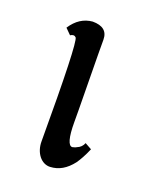

<svg xmlns="http://www.w3.org/2000/svg" viewBox="-84 -425 387 484"><g transform="rotate(20 109.5 -182.5)"><path d="M171 -79C168 -71 162 -65 154 -62C151 -60 147 -59 143 -58C132 -57 126 -78 126 -119C126 -127 126 -163 125 -227C124 -291 124 -328 124 -339C124 -362 110 -373 83 -373C60 -371 41 -359 26 -336L41 -321C47 -325 52 -325 56 -321C62 -314 65 -222 65 -45C65 -14 84 9 107 8C130 7 149 -4 166 -26C173 -36 181 -50 189 -69Z"/></g></svg>

Font: GFS Philostratos
Style: Regular
Weight: 400
Designer: George D. Matthiopoulos
Foundry: George D. Matthiopoulos
Version: Version 1.000